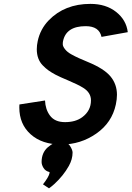

<svg xmlns="http://www.w3.org/2000/svg" viewBox="-20 -749 695 1014"><path d="M241.7 165V159.7Q220.2 154.8 210 138.2Q199.7 121.6 199.7 106.4Q199.7 57.6 232.4 28.8Q265.1 0 300.5 0Q335.9 0 349.6 21.5Q363.3 43 363.3 56.6Q363.3 92.3 343.3 127.9Q314.5 179.2 267.1 222.7Q251.5 236.8 238.8 245.6L207 224.6Q237.8 185.1 241.7 165ZM516.1 -554.2Q503.9 -610.8 432.6 -610.8Q329.6 -610.8 313 -532.2Q311.5 -526.4 311.5 -515.4Q311.5 -504.4 323.2 -489.3Q335 -474.1 356 -462.4Q377 -450.7 397.2 -441.7Q417.5 -432.6 443.4 -421.9Q529.3 -386.7 563.5 -345.5Q597.7 -304.2 597.7 -248.5Q597.7 -225.1 591.8 -197.3Q571.3 -101.1 488.5 -43.5Q405.8 14.2 304 14.2Q202.1 14.2 142.1 -39.6Q82 -93.3 82 -181.6Q82 -191.9 82.5 -197.3L217.8 -218.3Q219.7 -171.9 243.2 -139.6Q268.6 -104 323.7 -104Q378.9 -104 414.1 -129.9Q460.4 -164.1 460.4 -218.8Q460.4 -260.3 418.9 -285.6Q391.1 -302.7 342.8 -323Q294.4 -343.3 272.9 -354.7Q251.5 -366.2 236.3 -377Q221.2 -387.7 205.6 -403.8Q174.3 -436 174.3 -489.3Q174.3 -509.8 179.2 -532.2Q192.9 -595.7 237.3 -641.6Q321.3 -728.5 457.5 -728.5Q539.6 -728.5 593.3 -686Q647 -643.6 654.8 -579.1Z"/></svg>

Font: Tuffy
Style: BoldItalic
Weight: 700
Italic angle: -12°
Designer: Thatcher Ulrich, Karoly Barta, Michael Everson
Version: Version 001.271